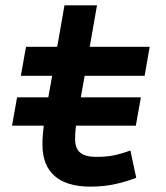

<svg xmlns="http://www.w3.org/2000/svg" viewBox="-20 -694 626 724"><path d="M25.4 -220.2H145C141.6 -193.4 140.1 -172.9 140.1 -148.4C140.1 -44.4 202.6 9.8 320.8 9.8C392.1 9.8 444.3 -5.4 493.7 -23.4L471.7 -126.5C421.4 -108.4 391.1 -102.5 342.8 -102.5C287.6 -102.5 263.2 -123 263.2 -169.9C263.2 -187.5 264.2 -202.1 266.6 -220.2H492.2L511.2 -327.1H284.7L299.3 -408.2H525.4L544.4 -517.6H318.4L345.7 -673.8H223.1L195.8 -517.6H78.1L58.6 -408.2H176.8L162.1 -327.1H44.4Z"/></svg>

Font: Cascadia Mono SemiBold
Style: Italic
Weight: 600
Italic angle: -10°
Monospace: yes
Designer: Aaron Bell
Foundry: Saja Typeworks
Version: Version 2404.023